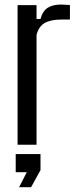

<svg xmlns="http://www.w3.org/2000/svg" viewBox="-20 -622 324 825"><path d="M55.5 0V-600H137V-540.5H154Q163 -574.5 184.8 -588.5Q206.5 -602.5 243 -602.5Q252.5 -602.5 261.8 -601.5Q271 -600.5 280.5 -600.5V-538H244Q198.5 -538 172.5 -523.5Q146.5 -509 137 -472V0ZM62 182.5 95 118H47.5V40H154V109L113.5 182.5Z"/></svg>

Font: Big Shoulders Text Thin
Style: Regular
Weight: 400
Version: Version 2.002